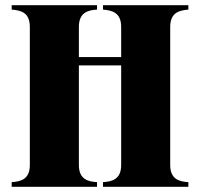

<svg xmlns="http://www.w3.org/2000/svg" viewBox="-20 -720 771 740"><path d="M706 -683V-700H377V-683C412 -680 447 -672 447 -616V-500H284V-616C284 -672 319 -681 354 -683V-700H25V-683C61 -680 95 -672 95 -616V-84C95 -29 60 -20 25 -18V0H354V-18C319 -20 284 -29 284 -84V-468H447V-84C447 -29 412 -20 377 -18V0H706V-18C671 -20 636 -29 636 -84V-616C636 -672 671 -680 706 -683Z"/></svg>

Font: Sprat Condesed
Style: Bold
Weight: 700
Width: 3
Designer: Ethan Nakache
Foundry: Collletttivo
Version: Version 2.000;Glyphs 3.2 (3217)